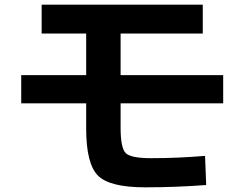

<svg xmlns="http://www.w3.org/2000/svg" viewBox="-20 -760 1040 817"><path d="M157.2 -740.2H842.8V-617.2H493.2V-440.4H929.7V-320.3H493.2V-216.8Q493.2 -129.9 515.1 -108.4Q537.1 -86.9 623 -86.9Q737.3 -86.9 852.5 -96.7L857.4 27.3Q728.5 37.1 596.7 37.1Q446.3 37.1 396.5 -13.2Q346.7 -63.5 346.7 -212.9V-320.3H70.3V-440.4H346.7V-617.2H157.2Z"/></svg>

Font: Mgen+ 1c bold
Style: Bold
Weight: 700
Designer: [Source Han Sans]
Ryoko NISHIZUKA  (kana & ideographs); Paul D. Hunt (Latin, Greek & Cyrillic); Wenlong ZHANG  (bopomofo
Version: Version 1.059.20150602